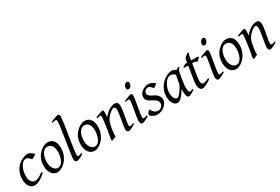

<svg xmlns="http://www.w3.org/2000/svg" viewBox="82 -1837 4310 2952"><g transform="rotate(-30 2237.0 -361.0)"><path d="M397 -397.9Q386.7 -390.6 375.2 -382.3Q363.8 -374 353 -367.4Q342.3 -360.8 332.8 -356.4Q323.2 -352.1 316.9 -352.1Q311.5 -352.1 303.7 -360.4Q295.9 -368.7 285.4 -378.9Q274.9 -389.2 261.7 -397.5Q248.5 -405.8 232.9 -405.8Q210.4 -405.8 191.9 -395Q173.3 -384.3 158.2 -366.2Q143.1 -348.1 131.6 -324.5Q120.1 -300.8 112.5 -275.1Q105 -249.5 101.1 -223.6Q97.2 -197.8 97.2 -174.8Q97.2 -143.1 104.2 -117.7Q111.3 -92.3 124 -74.5Q136.7 -56.6 154.3 -46.9Q171.9 -37.1 192.9 -37.1Q201.7 -37.1 215.3 -40Q229 -43 246.8 -51Q264.6 -59.1 286.6 -72.8Q308.6 -86.4 335 -107.9Q338.9 -102.5 343.3 -97.2Q347.7 -91.8 350.1 -87.9Q312 -53.2 281.7 -32Q251.5 -10.7 226.8 0.7Q202.1 12.2 182.4 16.1Q162.6 20 145 20Q128.4 20 107.9 11.7Q87.4 3.4 69.1 -17.1Q50.8 -37.6 38.3 -71.8Q25.9 -106 25.9 -157.2Q25.9 -189.9 32.7 -224.9Q39.6 -259.8 54.9 -293.2Q70.3 -326.7 95 -356.9Q119.6 -387.2 155.8 -411.1Q169.4 -419.9 186 -428.2Q202.6 -436.5 220.5 -442.9Q238.3 -449.2 255.6 -453.1Q272.9 -457 288.1 -457Q309.6 -457 326.4 -448.7Q343.3 -440.4 356.4 -429.9Q369.6 -419.4 379.6 -409.9Q389.6 -400.4 397 -397.9Z M714.4 -246.1Q714.4 -320.8 687 -360.4Q659.7 -399.9 609.4 -399.9Q574.2 -399.9 550.3 -379.6Q526.4 -359.4 511.7 -328.6Q497.1 -297.9 490.7 -262Q484.4 -226.1 484.4 -194.8Q484.4 -162.1 492.4 -133.1Q500.5 -104 514.9 -82.3Q529.3 -60.5 548.6 -47.9Q567.9 -35.2 590.3 -35.2Q612.8 -35.2 630.6 -45.2Q648.4 -55.2 662.4 -72Q676.3 -88.9 686 -110.6Q695.8 -132.3 702.1 -155.8Q708.5 -179.2 711.4 -202.6Q714.4 -226.1 714.4 -246.1ZM784.2 -272.9Q784.2 -240.2 776.9 -206.8Q769.5 -173.3 755.4 -141.8Q741.2 -110.4 720.5 -81.8Q699.7 -53.2 672.4 -30.8Q659.7 -20.5 645.5 -11.2Q631.3 -2 616.7 5.1Q602.1 12.2 586.9 16.1Q571.8 20 557.1 20Q522.9 20 496.3 5.6Q469.7 -8.8 451.4 -33.9Q433.1 -59.1 423.6 -93.5Q414.1 -127.9 414.1 -168Q414.1 -203.1 419.9 -235.6Q425.8 -268.1 439 -298.3Q452.1 -328.6 474.1 -356.4Q496.1 -384.3 528.3 -410.2Q553.2 -429.7 583 -443.4Q612.8 -457 643.1 -457Q681.2 -457 708 -443.4Q734.9 -429.7 751.7 -405.3Q768.6 -380.9 776.4 -347.2Q784.2 -313.5 784.2 -272.9Z M1022.9 -35.2Q999 -20 980.7 -9.5Q962.4 1 947.5 7.6Q932.6 14.2 919.9 17.1Q907.2 20 895 20Q881.3 20 870.6 5.4Q859.9 -9.3 859.9 -38.1Q859.9 -50.3 863.5 -79.6Q867.2 -108.9 873 -149.4Q878.9 -189.9 886.5 -238.5Q894 -287.1 901.9 -337.9Q909.7 -388.7 917.2 -438.5Q924.8 -488.3 930.7 -531.2Q936.5 -574.2 940.2 -607.2Q943.8 -640.1 943.8 -657.2Q943.8 -668.5 941.7 -675Q939.5 -681.6 936 -684.8Q932.6 -688 928 -689Q923.3 -689.9 918.9 -689.9Q915 -689.9 906.5 -687.7Q897.9 -685.5 889.6 -683.1Q879.9 -680.2 868.2 -676.8L860.8 -695.8Q881.3 -705.1 902.1 -713.4Q922.9 -721.7 940.7 -728Q958.5 -734.4 972.2 -738.3Q985.8 -742.2 992.2 -742.2Q1005.9 -742.2 1013.9 -733.4Q1022 -724.6 1022 -702.1Q1022 -683.1 1018.3 -649.4Q1014.6 -615.7 1008.8 -572.5Q1002.9 -529.3 995.1 -479.7Q987.3 -430.2 979.5 -379.4Q971.7 -328.6 963.9 -279.5Q956.1 -230.5 950.2 -188.5Q944.3 -146.5 940.7 -114.5Q937 -82.5 937 -65.9Q937 -49.3 941.7 -43.2Q946.3 -37.1 954.1 -37.1Q965.3 -37.1 980.2 -41Q995.1 -44.9 1017.1 -53.2Z M1371.1 -246.1Q1371.1 -320.8 1343.8 -360.4Q1316.4 -399.9 1266.1 -399.9Q1231 -399.9 1207 -379.6Q1183.1 -359.4 1168.5 -328.6Q1153.8 -297.9 1147.5 -262Q1141.1 -226.1 1141.1 -194.8Q1141.1 -162.1 1149.2 -133.1Q1157.2 -104 1171.6 -82.3Q1186 -60.5 1205.3 -47.9Q1224.6 -35.2 1247.1 -35.2Q1269.5 -35.2 1287.4 -45.2Q1305.2 -55.2 1319.1 -72Q1333 -88.9 1342.8 -110.6Q1352.5 -132.3 1358.9 -155.8Q1365.2 -179.2 1368.2 -202.6Q1371.1 -226.1 1371.1 -246.1ZM1440.9 -272.9Q1440.9 -240.2 1433.6 -206.8Q1426.3 -173.3 1412.1 -141.8Q1397.9 -110.4 1377.2 -81.8Q1356.4 -53.2 1329.1 -30.8Q1316.4 -20.5 1302.2 -11.2Q1288.1 -2 1273.4 5.1Q1258.8 12.2 1243.7 16.1Q1228.5 20 1213.9 20Q1179.7 20 1153.1 5.6Q1126.5 -8.8 1108.2 -33.9Q1089.8 -59.1 1080.3 -93.5Q1070.8 -127.9 1070.8 -168Q1070.8 -203.1 1076.7 -235.6Q1082.5 -268.1 1095.7 -298.3Q1108.9 -328.6 1130.9 -356.4Q1152.8 -384.3 1185.1 -410.2Q1210 -429.7 1239.7 -443.4Q1269.5 -457 1299.8 -457Q1337.9 -457 1364.7 -443.4Q1391.6 -429.7 1408.4 -405.3Q1425.3 -380.9 1433.1 -347.2Q1440.9 -313.5 1440.9 -272.9Z M1941.9 -35.2Q1897.5 -8.8 1866.5 5.6Q1835.4 20 1816.9 20Q1799.8 20 1790.3 4.6Q1780.8 -10.7 1780.8 -37.1Q1780.8 -45.9 1783.9 -68.6Q1787.1 -91.3 1792 -121.6Q1796.9 -151.9 1802.7 -186Q1808.6 -220.2 1813.5 -251Q1818.4 -281.7 1821.5 -306.2Q1824.7 -330.6 1824.7 -341.8Q1824.7 -378.9 1816.9 -393.6Q1809.1 -408.2 1787.6 -408.2Q1781.2 -408.2 1765.4 -400.4Q1749.5 -392.6 1729.5 -377Q1709.5 -361.3 1687.7 -337.9Q1666 -314.5 1647.9 -283.2Q1634.3 -259.8 1625.7 -227.1Q1617.2 -194.3 1608.9 -147Q1601.1 -103.5 1598.9 -72.3Q1596.7 -41 1597.7 -12.2Q1591.3 -8.8 1581.8 -4.6Q1572.3 -0.5 1562.3 3.9Q1552.2 8.3 1543 12.5Q1533.7 16.6 1527.8 20L1511.7 4.9Q1518.6 -27.3 1525.1 -64.9Q1531.7 -102.5 1537.8 -140.4Q1543.9 -178.2 1549.3 -215.1Q1554.7 -252 1558.6 -283Q1562.5 -314 1564.7 -337.4Q1566.9 -360.8 1566.9 -372.1Q1566.9 -383.3 1565.7 -389.9Q1564.5 -396.5 1562.3 -399.7Q1560.1 -402.8 1556.6 -403.8Q1553.2 -404.8 1548.8 -404.8Q1544.4 -404.8 1535.9 -402.8Q1527.3 -400.9 1518.6 -398.4Q1508.3 -395.5 1496.6 -392.1L1489.7 -411.1Q1510.3 -419.9 1531 -428.2Q1551.8 -436.5 1569.8 -442.9Q1587.9 -449.2 1601.3 -453.1Q1614.7 -457 1620.6 -457Q1627.4 -457 1631.3 -454.8Q1635.3 -452.6 1637 -446.8Q1638.7 -440.9 1639.2 -430.2Q1639.6 -419.4 1639.6 -401.9Q1639.6 -396.5 1639.2 -387.2Q1638.7 -377.9 1637.9 -367.4Q1637.2 -356.9 1636.2 -346.9Q1635.3 -336.9 1634.8 -331.1Q1661.1 -364.3 1688 -388.2Q1714.8 -412.1 1740.7 -427.5Q1766.6 -442.9 1790.8 -450Q1814.9 -457 1836.9 -457Q1852.1 -457 1864 -452.6Q1876 -448.2 1883.8 -438.2Q1891.6 -428.2 1895.8 -411.9Q1899.9 -395.5 1899.9 -372.1Q1899.9 -355 1896.7 -329.6Q1893.6 -304.2 1888.7 -274.7Q1883.8 -245.1 1877.9 -213.9Q1872.1 -182.6 1867.2 -154.3Q1862.3 -126 1859.1 -102.8Q1856 -79.6 1856 -65.9Q1856 -49.3 1860.4 -43.2Q1864.7 -37.1 1873.5 -37.1Q1884.8 -37.1 1899.4 -41Q1914.1 -44.9 1934.6 -53.2Z M2183.1 -35.2Q2160.2 -21.5 2141.8 -11.2Q2123.5 -1 2108.4 6.1Q2093.3 13.2 2081.1 16.6Q2068.8 20 2058.1 20Q2041.5 20 2031.7 4.6Q2022 -10.7 2022 -37.1Q2022 -51.8 2025.6 -78.9Q2029.3 -106 2034.7 -138.9Q2040 -171.9 2046.4 -207.8Q2052.7 -243.7 2058.1 -276.1Q2063.5 -308.6 2067.1 -334Q2070.8 -359.4 2070.8 -371.1Q2070.8 -382.3 2069.3 -388.9Q2067.9 -395.5 2065.4 -398.7Q2063 -401.9 2059.1 -402.8Q2055.2 -403.8 2050.8 -403.8Q2046.9 -403.8 2038.8 -402.1Q2030.8 -400.4 2022.5 -397.9Q2013.2 -395.5 2002 -392.1L1995.1 -410.2Q2015.6 -419.4 2035.9 -428Q2056.2 -436.5 2073.7 -442.9Q2091.3 -449.2 2104.5 -453.1Q2117.7 -457 2124 -457Q2137.7 -457 2143.3 -447.8Q2148.9 -438.5 2148.9 -416Q2148.9 -401.9 2145.3 -374.3Q2141.6 -346.7 2135.7 -312.5Q2129.9 -278.3 2123.5 -241Q2117.2 -203.6 2111.3 -169.4Q2105.5 -135.3 2101.8 -107.7Q2098.1 -80.1 2098.1 -65.9Q2098.1 -50.8 2101.3 -43.9Q2104.5 -37.1 2112.8 -37.1Q2127.9 -37.1 2141.8 -41Q2155.8 -44.9 2175.8 -53.2ZM2196.3 -616.2Q2196.3 -602.5 2192.1 -589.1Q2188 -575.7 2180.2 -564.7Q2172.4 -553.7 2161.1 -546.9Q2149.9 -540 2136.2 -540Q2121.1 -540 2112.8 -548.8Q2104.5 -557.6 2104.5 -574.2Q2104.5 -587.4 2108.9 -600.8Q2113.3 -614.3 2121.1 -625.5Q2128.9 -636.7 2139.9 -643.8Q2150.9 -650.9 2164.6 -650.9Q2179.7 -650.9 2188 -641.8Q2196.3 -632.8 2196.3 -616.2Z M2547.9 -412.1Q2538.1 -400.9 2528.6 -391.8Q2519 -382.8 2510.7 -376Q2502.4 -369.1 2495.8 -365.5Q2489.3 -361.8 2485.8 -361.8Q2479.5 -361.8 2472.4 -370.4Q2465.3 -378.9 2456.3 -388.9Q2447.3 -398.9 2435.3 -407.5Q2423.3 -416 2407.2 -416Q2393.6 -416 2380.4 -410.9Q2367.2 -405.8 2356.7 -396.7Q2346.2 -387.7 2339.6 -374.8Q2333 -361.8 2333 -346.2Q2333 -329.1 2349.4 -310.1Q2365.7 -291 2405.3 -272.9Q2425.3 -263.7 2445.3 -251.5Q2465.3 -239.3 2481.2 -223.4Q2497.1 -207.5 2507.1 -187.3Q2517.1 -167 2517.1 -141.1Q2517.1 -107.4 2499.8 -77.9Q2482.4 -48.3 2455.3 -26.6Q2428.2 -4.9 2395 7.6Q2361.8 20 2330.1 20Q2307.1 20 2284.7 13.4Q2262.2 6.8 2244.6 -3.4Q2227.1 -13.7 2216.1 -25.6Q2205.1 -37.6 2205.1 -47.9Q2205.1 -53.2 2210.9 -63.5Q2216.8 -73.7 2224.9 -83.7Q2232.9 -93.8 2241.2 -101.3Q2249.5 -108.9 2254.9 -108.9Q2258.3 -108.9 2262 -102.8Q2265.6 -96.7 2271.2 -87.6Q2276.9 -78.6 2284.7 -67.9Q2292.5 -57.1 2304.2 -48.1Q2315.9 -39.1 2331.8 -33Q2347.7 -26.9 2369.1 -26.9Q2386.2 -26.9 2401.6 -33.4Q2417 -40 2428.5 -51Q2439.9 -62 2446.5 -76.9Q2453.1 -91.8 2453.1 -108.9Q2453.1 -127.9 2445.3 -143.3Q2437.5 -158.7 2424.6 -171.1Q2411.6 -183.6 2394.5 -193.8Q2377.4 -204.1 2358.9 -212.9Q2333 -225.1 2315.4 -237.3Q2297.9 -249.5 2287.1 -262.2Q2276.4 -274.9 2271.7 -289.1Q2267.1 -303.2 2267.1 -318.8Q2267.1 -349.6 2282.2 -375Q2297.4 -400.4 2321.3 -418.7Q2345.2 -437 2374.8 -447Q2404.3 -457 2433.1 -457Q2458 -457 2475.1 -451.2Q2492.2 -445.3 2505.1 -437.5Q2518.1 -429.7 2527.8 -422.4Q2537.6 -415 2547.9 -412.1Z M2848.6 -210.4Q2852.1 -232.4 2856.2 -256.1Q2860.4 -279.8 2864.5 -301.8Q2868.7 -323.7 2871.8 -342Q2875 -360.4 2877 -371.1Q2869.6 -377 2860.8 -383.1Q2852.1 -389.2 2842 -394.3Q2832 -399.4 2821 -402.6Q2810.1 -405.8 2798.3 -405.8Q2775.9 -405.8 2756.1 -394.8Q2736.3 -383.8 2719.5 -365.7Q2702.6 -347.7 2689.2 -324.5Q2675.8 -301.3 2666.5 -276.6Q2657.2 -252 2652.1 -228Q2647 -204.1 2647 -185.1Q2647 -153.3 2652.3 -127.9Q2657.7 -102.5 2667 -84.5Q2676.3 -66.4 2689 -56.6Q2701.7 -46.9 2716.3 -46.9Q2728 -46.9 2744.9 -61.8Q2761.7 -76.7 2780 -100.3Q2798.3 -124 2816.4 -153.1Q2834.5 -182.1 2848.6 -210.4ZM2994.1 -33.2Q2951.7 -5.4 2925.5 7.3Q2899.4 20 2885.3 20Q2876.5 20 2868.4 13.9Q2860.4 7.8 2854 -9Q2847.7 -25.9 2844 -55.7Q2840.3 -85.4 2840.3 -132.8Q2827.6 -110.4 2809.3 -83.7Q2791 -57.1 2770 -33.9Q2749 -10.7 2726.8 4.6Q2704.6 20 2684.1 20Q2668 20 2649.7 10.7Q2631.3 1.5 2616 -18.8Q2600.6 -39.1 2590.3 -71Q2580.1 -103 2580.1 -148.9Q2580.1 -187.5 2589.1 -224.4Q2598.1 -261.2 2616.2 -294.9Q2634.3 -328.6 2660.4 -358.2Q2686.5 -387.7 2721.2 -411.1Q2734.4 -419.9 2750.2 -428.2Q2766.1 -436.5 2783 -442.9Q2799.8 -449.2 2816.4 -453.1Q2833 -457 2848.1 -457Q2858.4 -457 2868.2 -454.3Q2877.9 -451.7 2887.2 -447.3Q2896.5 -442.9 2904.8 -437.7Q2913.1 -432.6 2920.4 -427.7Q2931.6 -436 2944.3 -443.4Q2957 -450.7 2970.2 -457L2980 -439.9Q2971.7 -433.1 2966.3 -427.7Q2960.9 -422.4 2956.8 -415.3Q2952.6 -408.2 2949.7 -397.9Q2946.8 -387.7 2943.4 -371.1Q2936 -335.9 2929.4 -299.1Q2922.9 -262.2 2918.2 -229.5Q2913.6 -196.8 2910.9 -171.9Q2908.2 -147 2908.2 -136.2Q2908.2 -108.4 2909.9 -89.4Q2911.6 -70.3 2914.6 -58.8Q2917.5 -47.4 2921.9 -42.2Q2926.3 -37.1 2932.1 -37.1Q2941.9 -37.1 2955.3 -39.8Q2968.8 -42.5 2988.3 -50.8Z M3287.6 -57.1Q3263.7 -38.6 3239.7 -24.2Q3215.8 -9.8 3194.3 0Q3172.9 9.8 3155.5 14.9Q3138.2 20 3127.4 20Q3115.2 20 3104.2 12.7Q3093.3 5.4 3084.7 -7.6Q3076.2 -20.5 3071.3 -38.6Q3066.4 -56.6 3066.4 -78.1Q3066.4 -87.4 3066.9 -96.7Q3067.4 -106 3068.1 -116Q3068.8 -126 3070.1 -137.2Q3071.3 -148.4 3073.2 -162.1L3110.8 -397.9H3040.5L3033.2 -413.1L3082.5 -441.9H3117.7L3120.6 -459Q3123.5 -479 3126.7 -492.2Q3129.9 -505.4 3134 -514.2Q3138.2 -522.9 3143.1 -528.6Q3147.9 -534.2 3154.3 -539.1L3203.6 -574.2L3217.3 -562Q3213.9 -557.6 3210 -546.4Q3206.5 -536.6 3201.9 -518.6Q3197.3 -500.5 3192.4 -470.2L3188 -441.9H3309.6L3319.3 -428.2Q3314.5 -421.4 3305.9 -413.3Q3297.4 -405.3 3288.1 -397.9Q3278.8 -390.6 3270.3 -384.5Q3261.7 -378.4 3257.3 -376Q3254.4 -382.8 3249.3 -387Q3244.1 -391.1 3235.4 -393.6Q3226.6 -396 3213.6 -397Q3200.7 -397.9 3182.6 -397.9H3181.2L3146.5 -173.8Q3145 -164.6 3143.8 -154.1Q3142.6 -143.6 3141.8 -134Q3141.1 -124.5 3140.9 -116.2Q3140.6 -107.9 3140.6 -103Q3140.6 -72.8 3151.6 -58.3Q3162.6 -43.9 3176.3 -43.9Q3193.4 -43.9 3218 -51.3Q3242.7 -58.6 3279.3 -75.2Z M3533.7 -35.2Q3510.7 -21.5 3492.4 -11.2Q3474.1 -1 3459 6.1Q3443.8 13.2 3431.6 16.6Q3419.4 20 3408.7 20Q3392.1 20 3382.3 4.6Q3372.6 -10.7 3372.6 -37.1Q3372.6 -51.8 3376.2 -78.9Q3379.9 -106 3385.3 -138.9Q3390.6 -171.9 3397 -207.8Q3403.3 -243.7 3408.7 -276.1Q3414.1 -308.6 3417.7 -334Q3421.4 -359.4 3421.4 -371.1Q3421.4 -382.3 3419.9 -388.9Q3418.5 -395.5 3416 -398.7Q3413.6 -401.9 3409.7 -402.8Q3405.8 -403.8 3401.4 -403.8Q3397.5 -403.8 3389.4 -402.1Q3381.3 -400.4 3373 -397.9Q3363.8 -395.5 3352.5 -392.1L3345.7 -410.2Q3366.2 -419.4 3386.5 -428Q3406.7 -436.5 3424.3 -442.9Q3441.9 -449.2 3455.1 -453.1Q3468.3 -457 3474.6 -457Q3488.3 -457 3493.9 -447.8Q3499.5 -438.5 3499.5 -416Q3499.5 -401.9 3495.8 -374.3Q3492.2 -346.7 3486.3 -312.5Q3480.5 -278.3 3474.1 -241Q3467.8 -203.6 3461.9 -169.4Q3456.1 -135.3 3452.4 -107.7Q3448.7 -80.1 3448.7 -65.9Q3448.7 -50.8 3451.9 -43.9Q3455.1 -37.1 3463.4 -37.1Q3478.5 -37.1 3492.4 -41Q3506.3 -44.9 3526.4 -53.2ZM3546.9 -616.2Q3546.9 -602.5 3542.7 -589.1Q3538.6 -575.7 3530.8 -564.7Q3522.9 -553.7 3511.7 -546.9Q3500.5 -540 3486.8 -540Q3471.7 -540 3463.4 -548.8Q3455.1 -557.6 3455.1 -574.2Q3455.1 -587.4 3459.5 -600.8Q3463.9 -614.3 3471.7 -625.5Q3479.5 -636.7 3490.5 -643.8Q3501.5 -650.9 3515.1 -650.9Q3530.3 -650.9 3538.6 -641.8Q3546.9 -632.8 3546.9 -616.2Z M3883.8 -246.1Q3883.8 -320.8 3856.4 -360.4Q3829.1 -399.9 3778.8 -399.9Q3743.7 -399.9 3719.7 -379.6Q3695.8 -359.4 3681.2 -328.6Q3666.5 -297.9 3660.2 -262Q3653.8 -226.1 3653.8 -194.8Q3653.8 -162.1 3661.9 -133.1Q3669.9 -104 3684.3 -82.3Q3698.7 -60.5 3718 -47.9Q3737.3 -35.2 3759.8 -35.2Q3782.2 -35.2 3800 -45.2Q3817.9 -55.2 3831.8 -72Q3845.7 -88.9 3855.5 -110.6Q3865.2 -132.3 3871.6 -155.8Q3877.9 -179.2 3880.9 -202.6Q3883.8 -226.1 3883.8 -246.1ZM3953.6 -272.9Q3953.6 -240.2 3946.3 -206.8Q3939 -173.3 3924.8 -141.8Q3910.6 -110.4 3889.9 -81.8Q3869.1 -53.2 3841.8 -30.8Q3829.1 -20.5 3814.9 -11.2Q3800.8 -2 3786.1 5.1Q3771.5 12.2 3756.3 16.1Q3741.2 20 3726.6 20Q3692.4 20 3665.8 5.6Q3639.2 -8.8 3620.8 -33.9Q3602.5 -59.1 3593 -93.5Q3583.5 -127.9 3583.5 -168Q3583.5 -203.1 3589.4 -235.6Q3595.2 -268.1 3608.4 -298.3Q3621.6 -328.6 3643.6 -356.4Q3665.5 -384.3 3697.8 -410.2Q3722.7 -429.7 3752.4 -443.4Q3782.2 -457 3812.5 -457Q3850.6 -457 3877.4 -443.4Q3904.3 -429.7 3921.1 -405.3Q3938 -380.9 3945.8 -347.2Q3953.6 -313.5 3953.6 -272.9Z M4454.6 -35.2Q4410.2 -8.8 4379.2 5.6Q4348.1 20 4329.6 20Q4312.5 20 4303 4.6Q4293.5 -10.7 4293.5 -37.1Q4293.5 -45.9 4296.6 -68.6Q4299.8 -91.3 4304.7 -121.6Q4309.6 -151.9 4315.4 -186Q4321.3 -220.2 4326.2 -251Q4331.1 -281.7 4334.2 -306.2Q4337.4 -330.6 4337.4 -341.8Q4337.4 -378.9 4329.6 -393.6Q4321.8 -408.2 4300.3 -408.2Q4293.9 -408.2 4278.1 -400.4Q4262.2 -392.6 4242.2 -377Q4222.2 -361.3 4200.4 -337.9Q4178.7 -314.5 4160.6 -283.2Q4147 -259.8 4138.4 -227.1Q4129.9 -194.3 4121.6 -147Q4113.8 -103.5 4111.6 -72.3Q4109.4 -41 4110.4 -12.2Q4104 -8.8 4094.5 -4.6Q4085 -0.5 4075 3.9Q4064.9 8.3 4055.7 12.5Q4046.4 16.6 4040.5 20L4024.4 4.9Q4031.2 -27.3 4037.8 -64.9Q4044.4 -102.5 4050.5 -140.4Q4056.6 -178.2 4062 -215.1Q4067.4 -252 4071.3 -283Q4075.2 -314 4077.4 -337.4Q4079.6 -360.8 4079.6 -372.1Q4079.6 -383.3 4078.4 -389.9Q4077.1 -396.5 4075 -399.7Q4072.8 -402.8 4069.3 -403.8Q4065.9 -404.8 4061.5 -404.8Q4057.1 -404.8 4048.6 -402.8Q4040 -400.9 4031.2 -398.4Q4021 -395.5 4009.3 -392.1L4002.4 -411.1Q4022.9 -419.9 4043.7 -428.2Q4064.5 -436.5 4082.5 -442.9Q4100.6 -449.2 4114 -453.1Q4127.4 -457 4133.3 -457Q4140.1 -457 4144 -454.8Q4147.9 -452.6 4149.7 -446.8Q4151.4 -440.9 4151.9 -430.2Q4152.3 -419.4 4152.3 -401.9Q4152.3 -396.5 4151.9 -387.2Q4151.4 -377.9 4150.6 -367.4Q4149.9 -356.9 4148.9 -346.9Q4147.9 -336.9 4147.5 -331.1Q4173.8 -364.3 4200.7 -388.2Q4227.5 -412.1 4253.4 -427.5Q4279.3 -442.9 4303.5 -450Q4327.6 -457 4349.6 -457Q4364.7 -457 4376.7 -452.6Q4388.7 -448.2 4396.5 -438.2Q4404.3 -428.2 4408.4 -411.9Q4412.6 -395.5 4412.6 -372.1Q4412.6 -355 4409.4 -329.6Q4406.2 -304.2 4401.4 -274.7Q4396.5 -245.1 4390.6 -213.9Q4384.8 -182.6 4379.9 -154.3Q4375 -126 4371.8 -102.8Q4368.7 -79.6 4368.7 -65.9Q4368.7 -49.3 4373 -43.2Q4377.4 -37.1 4386.2 -37.1Q4397.5 -37.1 4412.1 -41Q4426.8 -44.9 4447.3 -53.2Z"/></g></svg>

Font: Gentium Basic
Style: Italic
Weight: 400
Italic angle: -8°
Designer: J. Victor Gaultney and Annie Olsen
Foundry: SIL International
Version: Version 1.102; 2013; Maintenance release